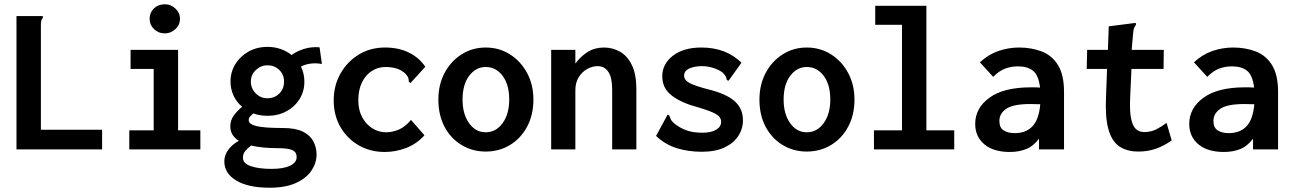

<svg xmlns="http://www.w3.org/2000/svg" viewBox="-20 -698 6040 897"><path d="M57 -623H180V-614Q174 -608 172.5 -600.5Q171 -593 171 -577V-92H457V0H57Z M584 0V-89H698V-376H590V-465H812V-89H916V0ZM750 -542Q720 -542 699.5 -562Q679 -582 679 -610Q679 -639 699 -658.5Q719 -678 750 -678Q778 -678 799.5 -658Q821 -638 821 -610Q821 -582 799.5 -562Q778 -542 750 -542Z M1230 -157Q1195 -157 1163 -168Q1154 -160 1148 -153.5Q1142 -147 1142 -136Q1142 -118 1178 -109Q1214 -100 1301 -100Q1361 -100 1395 -83Q1429 -66 1444 -37.5Q1459 -9 1459 24Q1459 63 1435.5 98.5Q1412 134 1363.5 156.5Q1315 179 1239 179Q1140 179 1084 145.5Q1028 112 1028 56Q1028 26 1047.5 0.5Q1067 -25 1096 -40Q1077 -52 1066.5 -68.5Q1056 -85 1056 -107Q1056 -136 1072 -158Q1088 -180 1111 -199Q1086 -220 1071.5 -250.5Q1057 -281 1057 -317Q1057 -362 1079.5 -398.5Q1102 -435 1141 -457Q1180 -479 1230 -479Q1262 -479 1291 -469Q1320 -459 1342 -441Q1369 -460 1402 -470Q1435 -480 1473 -477L1484 -399Q1458 -404 1432.5 -401Q1407 -398 1386 -387Q1402 -354 1402 -317Q1402 -271 1379.5 -235Q1357 -199 1318 -178Q1279 -157 1230 -157ZM1229 -239Q1263 -239 1285 -261Q1307 -283 1307 -317Q1307 -350 1284.5 -371.5Q1262 -393 1229 -393Q1199 -393 1175.5 -371Q1152 -349 1152 -317Q1152 -285 1174.5 -262Q1197 -239 1229 -239ZM1115 39Q1115 66 1152.5 78.5Q1190 91 1248 91Q1305 91 1335.5 76Q1366 61 1366 36Q1366 13 1346.5 3.5Q1327 -6 1270 -6Q1239 -6 1209 -9Q1179 -12 1153 -18Q1137 -6 1126 7Q1115 20 1115 39Z M1778 12Q1710 12 1656 -19Q1602 -50 1570.5 -104.5Q1539 -159 1539 -229Q1539 -298 1570.5 -354Q1602 -410 1656 -443Q1710 -476 1779 -476Q1843 -476 1891 -452Q1939 -428 1967 -386L1904 -317L1898 -310L1890 -316Q1890 -325 1888 -332.5Q1886 -340 1875 -353Q1856 -371 1832.5 -378Q1809 -385 1780 -385Q1747 -385 1718 -367Q1689 -349 1671.5 -314Q1654 -279 1654 -229Q1654 -184 1672 -150.5Q1690 -117 1719.5 -98.5Q1749 -80 1783 -80Q1814 -80 1844 -93Q1874 -106 1900 -138L1963 -66Q1926 -25 1877 -6.5Q1828 12 1778 12Z M2249 10Q2187 10 2136.5 -20.5Q2086 -51 2057 -105.5Q2028 -160 2028 -233Q2028 -302 2057 -357Q2086 -412 2136.5 -444Q2187 -476 2249 -476Q2312 -476 2362.5 -444Q2413 -412 2442.5 -357Q2472 -302 2472 -233Q2472 -161 2442.5 -106Q2413 -51 2362.5 -20.5Q2312 10 2249 10ZM2249 -80Q2297 -80 2328 -122.5Q2359 -165 2359 -233Q2359 -303 2328 -344Q2297 -385 2249 -385Q2203 -385 2172 -344Q2141 -303 2141 -233Q2141 -165 2171.5 -122.5Q2202 -80 2249 -80Z M2555 0V-465H2668V-401Q2693 -435 2726 -455.5Q2759 -476 2802 -476Q2842 -476 2876.5 -456.5Q2911 -437 2932 -394Q2953 -351 2953 -281V0H2840V-279Q2840 -336 2822 -362.5Q2804 -389 2772 -389Q2747 -389 2723 -375.5Q2699 -362 2683.5 -337Q2668 -312 2668 -277V0Z M3259 11Q3195 11 3141 -6Q3087 -23 3045 -63L3095 -155L3099 -163L3107 -158Q3110 -151 3113 -142.5Q3116 -134 3128 -123Q3153 -102 3184.5 -90Q3216 -78 3261 -78Q3303 -78 3326 -92Q3349 -106 3349 -129Q3349 -152 3323.5 -166Q3298 -180 3240 -197Q3164 -217 3119 -251Q3074 -285 3074 -342Q3074 -399 3123.5 -437.5Q3173 -476 3257 -476Q3372 -476 3444 -405L3389 -328L3382 -320L3375 -326Q3374 -334 3370.5 -341Q3367 -348 3355 -360Q3335 -374 3309.5 -381.5Q3284 -389 3259 -389Q3225 -389 3200.5 -378Q3176 -367 3176 -344Q3176 -324 3202 -310Q3228 -296 3291 -280Q3375 -259 3413 -224.5Q3451 -190 3451 -136Q3451 -96 3429 -62.5Q3407 -29 3364.5 -9Q3322 11 3259 11Z M3749 10Q3687 10 3636.5 -20.5Q3586 -51 3557 -105.5Q3528 -160 3528 -233Q3528 -302 3557 -357Q3586 -412 3636.5 -444Q3687 -476 3749 -476Q3812 -476 3862.5 -444Q3913 -412 3942.5 -357Q3972 -302 3972 -233Q3972 -161 3942.5 -106Q3913 -51 3862.5 -20.5Q3812 10 3749 10ZM3749 -80Q3797 -80 3828 -122.5Q3859 -165 3859 -233Q3859 -303 3828 -344Q3797 -385 3749 -385Q3703 -385 3672 -344Q3641 -303 3641 -233Q3641 -165 3671.5 -122.5Q3702 -80 3749 -80Z M4063 0V-89H4194V-582H4069V-671H4308V-89H4438V0Z M4698 12Q4621 12 4578.5 -24Q4536 -60 4536 -119Q4536 -193 4602.5 -241.5Q4669 -290 4796 -290Q4803 -290 4814.5 -290Q4826 -290 4839 -289Q4832 -347 4806 -367.5Q4780 -388 4736 -388Q4704 -388 4676 -377.5Q4648 -367 4620 -339L4558 -407Q4598 -444 4645 -460Q4692 -476 4741 -476Q4799 -476 4847 -457.5Q4895 -439 4923 -393.5Q4951 -348 4951 -268V0H4834V-50Q4808 -15 4774 -1.5Q4740 12 4698 12ZM4649 -133Q4649 -101 4669.5 -88.5Q4690 -76 4720 -76Q4774 -76 4804 -108.5Q4834 -141 4840 -211Q4827 -211 4815 -211.5Q4803 -212 4794 -212Q4714 -212 4681.5 -190Q4649 -168 4649 -133Z M5299 10Q5245 10 5210 -13.5Q5175 -37 5159 -92Q5143 -147 5147 -241L5152 -376H5057L5059 -465H5156L5160 -575L5277 -590L5286 -591L5287 -582Q5282 -575 5278.5 -567.5Q5275 -560 5274 -544L5267 -465H5417L5416 -376H5266L5260 -243Q5257 -178 5264.5 -143Q5272 -108 5287.5 -94.5Q5303 -81 5325 -81Q5357 -81 5382.5 -94Q5408 -107 5430 -124L5454 -42Q5419 -17 5381 -3.5Q5343 10 5299 10Z M5698 12Q5621 12 5578.5 -24Q5536 -60 5536 -119Q5536 -193 5602.5 -241.5Q5669 -290 5796 -290Q5803 -290 5814.5 -290Q5826 -290 5839 -289Q5832 -347 5806 -367.5Q5780 -388 5736 -388Q5704 -388 5676 -377.5Q5648 -367 5620 -339L5558 -407Q5598 -444 5645 -460Q5692 -476 5741 -476Q5799 -476 5847 -457.5Q5895 -439 5923 -393.5Q5951 -348 5951 -268V0H5834V-50Q5808 -15 5774 -1.5Q5740 12 5698 12ZM5649 -133Q5649 -101 5669.5 -88.5Q5690 -76 5720 -76Q5774 -76 5804 -108.5Q5834 -141 5840 -211Q5827 -211 5815 -211.5Q5803 -212 5794 -212Q5714 -212 5681.5 -190Q5649 -168 5649 -133Z"/></svg>

Font: Ligconsolata
Style: Bold
Weight: 700
Monospace: yes
Designer: Raph Levien, Cyreal, Brenton Simpson
Foundry: Raph Levien, Cyreal, Google
Version: Version 3.001; ttfautohint (v1.8.2.53-6de2)